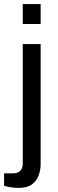

<svg xmlns="http://www.w3.org/2000/svg" viewBox="-43 -743 286 945"><path d="M69 -625V-723H157V-625ZM46 182Q35 182 22 180.5Q9 179 -3 176.5Q-15 174 -23 171V110H22Q45 110 57 97.5Q69 85 69 62V-526H157V64Q157 94 147 121Q137 148 113.5 165Q90 182 46 182Z"/></svg>

Font: Archivo SemiBold
Style: Regular
Weight: 400
Version: Version 2.001